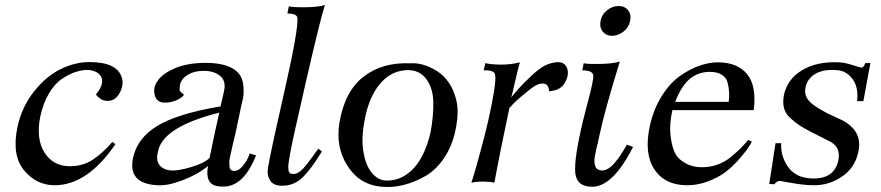

<svg xmlns="http://www.w3.org/2000/svg" viewBox="-20 -730 3521 767"><path d="M467 -419Q475 -391 458.5 -359.5Q442 -328 412 -327Q404 -327 396.5 -328.5Q389 -330 383.5 -334Q378 -338 374.5 -340.5Q371 -343 367 -348L363 -352Q389 -384 388 -407Q387 -429 366.5 -441Q346 -453 316 -450Q297 -448 276 -440.5Q255 -433 227 -414.5Q199 -396 176 -357.5Q153 -319 141 -265Q123 -176 157.5 -121Q192 -66 259 -66Q310 -66 349 -91Q388 -116 429 -163L441 -154Q329 10 198 10Q125 10 75.5 -50.5Q26 -111 50 -224Q68 -305 117 -366Q166 -427 224.5 -455Q283 -483 341 -482Q449 -481 467 -419Z M1003 -109Q955 10 880 15Q835 18 819 -2Q803 -22 811 -67Q770 -33 709.5 -10Q649 13 609 10Q491 4 511 -97Q527 -177 607.5 -226.5Q688 -276 861 -305L875 -366Q884 -406 859.5 -426.5Q835 -447 794 -447Q757 -447 732 -432.5Q707 -418 699 -393Q697 -375 697.5 -370Q698 -365 706 -359Q714 -353 715 -351Q706 -338 682 -328.5Q658 -319 634 -320Q604 -322 597.5 -352.5Q591 -383 611 -409Q630 -436 678 -457Q726 -478 799 -479Q900 -479 935 -435Q950 -416 952.5 -385.5Q955 -355 950 -334L945 -313L920 -194Q917 -182 912.5 -163.5Q908 -145 905.5 -133Q903 -121 899.5 -106Q896 -91 896 -82Q896 -73 897 -64Q898 -55 903 -51Q908 -47 916 -47Q932 -47 947.5 -64.5Q963 -82 971 -100L978 -117ZM856 -280Q640 -226 613 -133V-131Q601 -92 616.5 -71.5Q632 -51 664 -49Q691 -47 743.5 -62.5Q796 -78 817 -99Q841 -215 856 -280Z M1278 -710Q1262 -664 1202 -403Q1142 -142 1138 -111Q1134 -89 1132.5 -77Q1131 -65 1132 -54Q1133 -43 1137.5 -39Q1142 -35 1152 -35Q1171 -35 1190 -55.5Q1209 -76 1252 -136L1266 -125Q1222 -53 1188 -20.5Q1154 12 1107 12Q1073 12 1059.5 -8.5Q1046 -29 1050 -56Q1056 -100 1114.5 -357.5Q1173 -615 1168 -658Q1167 -676 1128 -676L1134 -705Q1141 -701 1194.5 -701Q1248 -701 1278 -710Z M1803 -228Q1791 -156 1757.5 -104Q1724 -52 1679 -26.5Q1634 -1 1590 9.5Q1546 20 1504 16Q1416 8 1368 -67.5Q1320 -143 1336 -240Q1357 -365 1432 -423.5Q1507 -482 1620 -477H1621Q1643 -479 1670 -471.5Q1697 -464 1725 -446.5Q1753 -429 1773.5 -399Q1794 -369 1803.5 -327Q1813 -285 1803 -228ZM1700 -201Q1712 -266 1711 -321.5Q1710 -377 1683.5 -413.5Q1657 -450 1609 -450Q1549 -449 1506 -404Q1463 -359 1443 -280Q1422 -192 1430.5 -132.5Q1439 -73 1463 -42.5Q1487 -12 1518 -9Q1579 -5 1627.5 -52.5Q1676 -100 1700 -201Z M2234 -395Q2228 -386 2218.5 -379.5Q2209 -373 2202.5 -371Q2196 -369 2185.5 -367Q2175 -365 2174 -365Q2173 -379 2166.5 -388.5Q2160 -398 2141.5 -396Q2123 -394 2096 -372Q2068 -350 2048 -332Q2028 -314 2022 -306L2015 -299Q1975 -111 1955 0Q1945 -4 1913.5 -4.5Q1882 -5 1863 0Q1869 -15 1893 -102Q1917 -189 1930 -246Q1964 -398 1958 -431Q1955 -451 1912 -449L1919 -478Q1934 -473 1976 -472Q2018 -471 2057 -481Q2054 -473 2045.5 -437.5Q2037 -402 2030 -371.5Q2023 -341 2022 -341Q2060 -387 2086 -411Q2118 -443 2143 -460Q2168 -477 2199 -481Q2234 -486 2245 -458.5Q2256 -431 2234 -395Z M2497 -646Q2493 -622 2471.5 -604.5Q2450 -587 2425 -587Q2401 -587 2387.5 -604.5Q2374 -622 2379 -646Q2383 -671 2404.5 -688.5Q2426 -706 2451 -706Q2476 -706 2489.5 -688.5Q2503 -671 2497 -646ZM2509 -143Q2428 16 2346 16Q2284 16 2278 -39Q2273 -98 2309 -247Q2314 -269 2327 -317.5Q2340 -366 2345.5 -393Q2351 -420 2350 -429Q2347 -449 2306 -449L2312 -478Q2316 -474 2371 -474.5Q2426 -475 2456 -484Q2396 -290 2375 -191Q2373 -179 2368.5 -161Q2364 -143 2361.5 -132Q2359 -121 2356.5 -106.5Q2354 -92 2354.5 -84Q2355 -76 2357.5 -67.5Q2360 -59 2366.5 -54.5Q2373 -50 2383 -49Q2407 -48 2432 -75.5Q2457 -103 2484 -152Z M2991 -290H2666Q2654 -234 2658 -194.5Q2662 -155 2672 -129Q2682 -103 2702 -88.5Q2722 -74 2741.5 -68Q2761 -62 2784 -62Q2817 -62 2846.5 -72.5Q2876 -83 2900.5 -103.5Q2925 -124 2938 -137Q2951 -150 2969 -171L2984 -164Q2976 -150 2964.5 -133.5Q2953 -117 2928.5 -89.5Q2904 -62 2876.5 -41.5Q2849 -21 2808.5 -5.5Q2768 10 2725 10Q2636 10 2594 -53.5Q2552 -117 2576 -227Q2591 -295 2624 -347Q2657 -399 2697 -427Q2737 -455 2775.5 -468Q2814 -481 2848 -481Q2925 -481 2964 -434.5Q3003 -388 2991 -290ZM2891 -323Q2894 -342 2892.5 -363Q2891 -384 2886 -402Q2881 -420 2863 -431.5Q2845 -443 2816 -443Q2771 -443 2737 -416Q2703 -389 2677 -323Z M3457 -478 3429 -326H3404Q3410 -383 3385 -415.5Q3360 -448 3322 -450Q3267 -454 3234.5 -433.5Q3202 -413 3197 -375Q3194 -357 3202.5 -340.5Q3211 -324 3231 -310Q3251 -296 3268 -286.5Q3285 -277 3311.5 -265Q3338 -253 3348 -248Q3427 -204 3409 -124Q3396 -60 3343.5 -24.5Q3291 11 3230 10Q3209 10 3183.5 7Q3158 4 3131.5 -1Q3105 -6 3097 -7Q3086 -9 3073 6L3053 5L3078 -158H3101Q3097 -107 3129 -62Q3161 -17 3231 -17Q3313 -17 3329 -89Q3340 -144 3293 -166L3222 -202Q3191 -218 3173.5 -229.5Q3156 -241 3136.5 -259Q3117 -277 3111.5 -300Q3106 -323 3112 -352Q3126 -415 3185 -450Q3244 -485 3330 -481Q3356 -480 3386 -470Q3416 -460 3422 -460Q3426 -460 3429.5 -464.5Q3433 -469 3435 -473.5Q3437 -478 3436 -478Z"/></svg>

Font: GFS Artemisia
Style: Italic
Weight: 400
Italic angle: -12°
Designer: Takis Katsoulidis and George D. Matthiopoulos
Foundry: George Matthiopoulos and Takis Katsoulidis
Version: Version 1.0